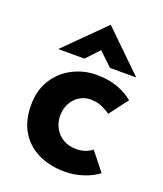

<svg xmlns="http://www.w3.org/2000/svg" viewBox="-130 -770 739 868"><g transform="rotate(20 239.5 -335.5)"><path d="M443 -39Q414 -16 370.5 -2Q327 12 285 12Q210 12 154.5 -15.5Q99 -43 68.5 -94.5Q38 -146 38 -219Q38 -292 71 -343.5Q104 -395 157.5 -422Q211 -449 270 -449Q329 -449 372.5 -433Q416 -417 447 -391L379 -301Q365 -312 340.5 -323.5Q316 -335 283 -335Q254 -335 230 -320Q206 -305 192 -279Q178 -253 178 -219Q178 -187 193 -160Q208 -133 234.5 -117.5Q261 -102 297 -102Q320 -102 339.5 -108.5Q359 -115 373 -127ZM316 -499 238 -573 272 -583 193 -499H67L252 -683H253L442 -499Z"/></g></svg>

Font: Reem Kufi
Style: Regular
Weight: 400
Designer: Khaled Hosny
Version: Version 1.6